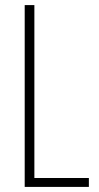

<svg xmlns="http://www.w3.org/2000/svg" viewBox="-20 -734 387 754"><path d="M77 0H329V-35H115V-714H77Z"/></svg>

Font: Noto Sans Telugu ExtraCondensed ExtraLight
Style: Regular
Weight: 200
Width: 2
Designer: Jelle Bosma - Monotype Design Team
Foundry: Monotype Imaging Inc.
Version: Version 2.005